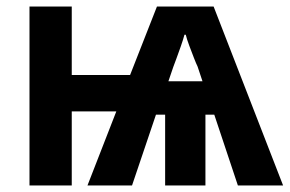

<svg xmlns="http://www.w3.org/2000/svg" viewBox="-20 -566 884 586"><path d="M632 -546 844 0H706L634 -216H607V0H484V-216H456L383 0H247L335 -226H199V0H70V-546H199V-337H377L459 -546ZM543 -460Q539 -445 532 -425Q525 -405 518.5 -387.5Q512 -370 509 -362L494 -318H598L583 -363Q579 -371 572 -389Q565 -407 557.5 -427Q550 -447 547 -460Z"/></svg>

Font: Noto Sans SemiCondensed
Style: Bold
Weight: 700
Width: 4
Designer: Monotype Design Team
Foundry: Monotype Imaging Inc.
Version: Version 2.013; ttfautohint (v1.8.4.7-5d5b)